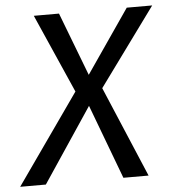

<svg xmlns="http://www.w3.org/2000/svg" viewBox="-84 -736 701 782"><g transform="rotate(-5 267.0 -344.5)"><path d="M335 -371 492 0H389L275 -304L72 0H-33L225 -367L83 -689H186L285 -430L463 -689H567Z"/></g></svg>

Font: FiraGO
Style: Italic
Weight: 400
Italic angle: -8°
Designer: bBox Type GmbH
Foundry: bBox Type GmbH
Version: Version 1.001